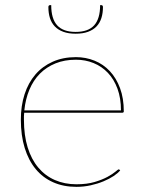

<svg xmlns="http://www.w3.org/2000/svg" viewBox="-20 -720 556 746"><path d="M61 0ZM275 -498Q313.5 -498 347.5 -484.2Q381.5 -470.5 406.8 -443.5Q432 -416.5 446.5 -377.2Q461 -338 461 -287Q461 -284.5 459.2 -283.2Q457.5 -282 455 -282H74Q73 -275 73 -268.5Q73 -262 73 -255Q73 -194 87.5 -147.2Q102 -100.5 128.8 -68.8Q155.5 -37 193.2 -20.5Q231 -4 277 -4Q318 -4 348 -13Q378 -22 398 -33Q418 -44 428.5 -53Q439 -62 441 -62Q443 -62 445 -60L447 -58Q438.5 -47.5 421.8 -36.2Q405 -25 382.2 -15.5Q359.5 -6 332.5 0Q305.5 6 277 6Q226.5 6 186.5 -11.8Q146.5 -29.5 118.8 -63Q91 -96.5 76 -145Q61 -193.5 61 -255Q61 -309 75.5 -353.8Q90 -398.5 117.5 -430.5Q145 -462.5 184.8 -480.2Q224.5 -498 275 -498ZM275 -488Q231 -488 195.8 -473.8Q160.5 -459.5 135 -433.8Q109.5 -408 94.2 -371.5Q79 -335 74.5 -291H450Q450 -338.5 436.5 -375.2Q423 -412 399.2 -437Q375.5 -462 343.5 -475Q311.5 -488 275 -488ZM274 -596Q322.5 -596 345.8 -621.5Q369 -647 369 -700H374Q376.5 -700 378.2 -698.2Q380 -696.5 380 -692.5Q380 -669 374 -650Q368 -631 355.2 -617.5Q342.5 -604 322.2 -596.5Q302 -589 274 -589Q246 -589 225.8 -596.5Q205.5 -604 192.8 -617.5Q180 -631 174 -650Q168 -669 168 -692.5Q168 -696.5 169.8 -698.2Q171.5 -700 174 -700H179Q179 -647 202.2 -621.5Q225.5 -596 274 -596Z"/></svg>

Font: Lato Hairline
Style: Regular
Weight: 100
Designer: Lukasz Dziedzic
Foundry: tyPoland Lukasz Dziedzic
Version: Version 2.007; 2014-02-27